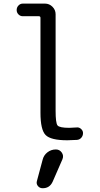

<svg xmlns="http://www.w3.org/2000/svg" viewBox="-20 -750 540 1040"><path d="M282.2 59.6H283.2Q302.7 59.6 314.5 76.2Q326.2 92.8 318.4 112.3L265.6 233.4Q249 270.5 210 269.5Q195.3 269.5 185.5 257.8Q175.8 246.1 179.7 231.4L210.9 115.2Q216.8 90.8 236.8 75.2Q256.8 59.6 282.2 59.6ZM103.5 -662.1Q89.8 -662.1 80.1 -671.9Q70.3 -681.6 70.3 -695.8Q70.3 -710 80.1 -720.2Q89.8 -730.5 103.5 -730.5H223.6Q247.1 -730.5 264.2 -713.4Q281.2 -696.3 281.2 -672.9V-150.4Q281.2 -84 291.5 -70.8Q301.8 -57.6 355.5 -57.6Q367.2 -57.6 394.5 -59.6Q408.2 -61.5 418.9 -51.8Q429.7 -42 429.7 -29.3Q429.7 -14.6 420.4 -3.9Q411.1 6.8 396.5 7.8Q362.3 9.8 344.7 9.8Q254.9 9.8 227.1 -18.6Q199.2 -46.9 199.2 -139.6V-653.3Q199.2 -662.1 190.4 -662.1Z"/></svg>

Font: Rounded Mgen+ 2m regular
Style: Regular
Weight: 400
Designer: [Source Han Sans]
Ryoko NISHIZUKA  (kana & ideographs); Paul D. Hunt (Latin, Greek & Cyrillic); Wenlong ZHANG  (bopomofo
Version: Version 1.059.20150602